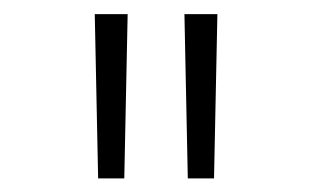

<svg xmlns="http://www.w3.org/2000/svg" viewBox="-20 -748 454 279"><path d="M122.6 -488.8H160.6L165.5 -727.5H117.7ZM252.9 -488.8H291L295.9 -727.5H248Z"/></svg>

Font: Raveo ExtraLight
Style: Regular
Weight: 200
Designer: Jakub Foglar, Rasmus Andersson (Inter)
Foundry: Jakubfoglar.com
Version: Version 1.100;Glyphs 3.2.3 (3260)